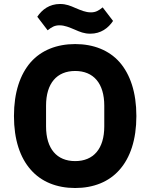

<svg xmlns="http://www.w3.org/2000/svg" viewBox="-20 -931 754 963"><path d="M357 12C265 12 187 -19 134 -80C81 -140 50 -230 50 -349C50 -468 81 -558 134 -619C187 -679 265 -710 357 -710C449 -710 527 -679 580 -619C633 -558 664 -468 664 -349C664 -230 633 -140 580 -80C527 -19 449 12 357 12ZM357 -123C449 -123 503 -185 503 -297V-401C503 -513 449 -575 357 -575C265 -575 211 -513 211 -401V-297C211 -185 265 -123 357 -123ZM433 -762C402 -762 381 -771 356 -782C327 -794 305 -804 278 -804C255 -804 240 -796 219 -779L167 -847C191 -883 228 -911 281 -911C312 -911 333 -902 358 -891C387 -879 409 -869 436 -869C459 -869 474 -877 495 -894L547 -826C523 -790 486 -762 433 -762Z"/></svg>

Font: Plexus Sans Bold
Style: Regular
Weight: 700
Version: Version 2.001;PS 002.001;hotconv 1.0.70;makeotf.lib2.5.58329